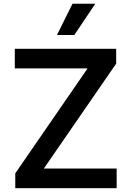

<svg xmlns="http://www.w3.org/2000/svg" viewBox="-20 -982 686 1002"><path d="M59.7 0H588.8V-102.3H208.8L586.3 -649.9V-727.3H57.2V-625H437.1L59.7 -77.4ZM277.3 -799.4H367.9L477.3 -962.4H358.3Z"/></svg>

Font: Magic Ui Pro Semi Bold
Style: Regular
Weight: 600
Designer: Stefan Endress, Andreas Faust
Version: Version 1.000;FEAKit 1.0